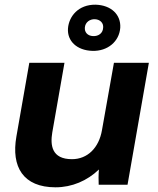

<svg xmlns="http://www.w3.org/2000/svg" viewBox="-20 -788 676 819"><path d="M217 11C287 11 352 -17 402 -65C400 -44 400 -18 401 0H524L615 -520H466L415 -233C402 -157 353 -109 287 -109C200 -109 194 -169 203 -223L255 -520H105L50 -206C27 -76 79 11 217 11ZM374 -571C439 -569 489 -611 493 -670C496 -726 454 -766 388 -768C314 -769 274 -718 270 -667C266 -613 308 -573 374 -571ZM377 -634C353 -635 340 -651 342 -671C344 -693 363 -707 385 -706C408 -705 422 -689 420 -670C419 -647 401 -633 377 -634Z"/></svg>

Font: Fixel Display
Style: Bold Italic
Weight: 700
Italic angle: -10°
Designer: AlfaBravo + MacPaw
Foundry: Kyrylo Tkachov, Marchela Mozhyna, Serhii Makarenko, Maria Weinstein, Zakhar Kryvoshyya
Version: Version 1.210;Glyphs 3.2 (3217)